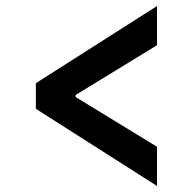

<svg xmlns="http://www.w3.org/2000/svg" viewBox="-20 -613 640 637"><path d="M99 -252V-337L501 -593V-463L231 -298V-291L501 -126V4Z"/></svg>

Font: IBM Plex Sans Hebrew SemiBold
Style: Regular
Weight: 600
Designer: Mike Abbink, Paul van der Laan, Pieter van Rosmalen, Yanek Iontef
Foundry: Bold Monday
Version: Version 1.2